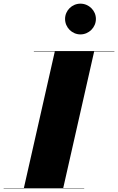

<svg xmlns="http://www.w3.org/2000/svg" viewBox="-65 -1029 645 1049"><path d="M290.5 -925.5C290.5 -879 328.5 -841 374.5 -841C420.5 -841 459 -879 459 -925.5C459 -971.5 420.5 -1009 374.5 -1009C328.5 -1009 290.5 -971.5 290.5 -925.5ZM-45 -2V0H395V-2H280.5L449.5 -748H560V-750H120V-748H234.5L65.5 -2Z"/></svg>

Font: Bodoni* 96pt Fatface
Style: Italic
Weight: 900
Italic angle: -13°
Version: Version 2.3